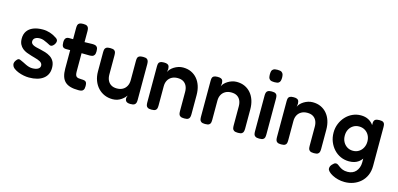

<svg xmlns="http://www.w3.org/2000/svg" viewBox="-78 -1216 4015 1935"><g transform="rotate(15 1930.0 -249.0)"><path d="M223 16Q197 16 168 10.5Q139 5 112 -5.5Q85 -16 65.5 -30.5Q46 -45 41 -63Q37 -73 38 -82.5Q39 -92 44 -102.5Q49 -113 59 -124Q68 -135 77.5 -136.5Q87 -138 102 -130Q115 -125 130.5 -117Q146 -109 162.5 -101Q179 -93 196.5 -88Q214 -83 231 -83Q268 -83 290 -95.5Q312 -108 312 -131Q312 -144 305 -154Q298 -164 286.5 -170.5Q275 -177 259.5 -182.5Q244 -188 226.5 -192.5Q209 -197 190 -203Q165 -210 140 -220Q115 -230 95.5 -246Q76 -262 64 -286Q52 -310 52 -346Q52 -391 73.5 -422.5Q95 -454 136 -471Q177 -488 235 -488Q255 -488 273.5 -485Q292 -482 309.5 -476.5Q327 -471 343.5 -463Q360 -455 375 -445Q400 -431 401 -412.5Q402 -394 387 -373Q376 -359 365 -353.5Q354 -348 342 -353Q326 -361 307.5 -370.5Q289 -380 269.5 -387Q250 -394 229 -394Q209 -394 193 -388Q177 -382 169 -371Q161 -360 161 -345Q161 -331 169 -322Q177 -313 190 -307Q203 -301 221 -296.5Q239 -292 259 -288Q287 -282 316 -273Q345 -264 369.5 -248Q394 -232 409 -205.5Q424 -179 424 -137Q424 -64 370.5 -24Q317 16 223 16Z M738 10Q689 10 654 0Q619 -10 597 -31Q575 -52 564.5 -85.5Q554 -119 554 -165V-589Q554 -607 557.5 -620Q561 -633 573.5 -640.5Q586 -648 613 -648Q641 -648 653.5 -640Q666 -632 669.5 -618.5Q673 -605 673 -589V-169Q673 -148 676.5 -135Q680 -122 687.5 -115.5Q695 -109 707.5 -106.5Q720 -104 738 -104Q757 -104 770.5 -101Q784 -98 791 -86.5Q798 -75 798 -49Q798 -21 789.5 -8.5Q781 4 767.5 7Q754 10 738 10ZM513 -473 616 -472 754 -476Q771 -476 784.5 -472.5Q798 -469 806 -456.5Q814 -444 814 -416Q814 -390 806 -377Q798 -364 785 -360.5Q772 -357 755 -357L621 -359L510 -358Q485 -359 475.5 -372.5Q466 -386 466 -417Q466 -446 477.5 -459.5Q489 -473 513 -473Z M1093 9Q1047 9 1008.5 -7.5Q970 -24 941 -55Q912 -86 896 -129Q880 -172 880 -224V-423Q880 -440 883 -453.5Q886 -467 899 -475Q912 -483 939 -483Q968 -483 980.5 -475Q993 -467 996 -453Q999 -439 999 -422V-224Q999 -188 1011.5 -162Q1024 -136 1048 -121.5Q1072 -107 1107 -107Q1143 -107 1168.5 -121.5Q1194 -136 1208 -162.5Q1222 -189 1222 -224V-424Q1222 -441 1225 -454.5Q1228 -468 1241 -475.5Q1254 -483 1282 -483Q1310 -483 1322 -475Q1334 -467 1337.5 -453Q1341 -439 1341 -423V-48Q1341 -33 1337.5 -20Q1334 -7 1321.5 1Q1309 9 1281 9Q1261 9 1249.5 4.5Q1238 0 1232.5 -7.5Q1227 -15 1225.5 -23Q1224 -31 1224 -39L1232 -66Q1226 -57 1214 -44.5Q1202 -32 1184.5 -19.5Q1167 -7 1144 1Q1121 9 1093 9Z M1499 9Q1472 9 1459.5 0.5Q1447 -8 1444 -21.5Q1441 -35 1441 -52V-426Q1441 -442 1444 -455Q1447 -468 1460 -475.5Q1473 -483 1500 -483Q1524 -483 1536 -477Q1548 -471 1552 -462Q1556 -453 1556.5 -444Q1557 -435 1558 -430L1554 -398Q1560 -414 1574 -429Q1588 -444 1608 -456.5Q1628 -469 1651.5 -476.5Q1675 -484 1700 -484Q1747 -484 1784 -467Q1821 -450 1847.5 -419Q1874 -388 1888 -345.5Q1902 -303 1902 -250V-51Q1902 -34 1898.5 -20.5Q1895 -7 1883 1Q1871 9 1842 9Q1814 9 1801 0.5Q1788 -8 1785 -21.5Q1782 -35 1782 -52V-251Q1782 -287 1769.5 -313Q1757 -339 1733.5 -353Q1710 -367 1674 -367Q1639 -367 1613 -352.5Q1587 -338 1573 -312Q1559 -286 1559 -251V-51Q1559 -34 1556 -20.5Q1553 -7 1540.5 1Q1528 9 1499 9Z M2059 9Q2032 9 2019.5 0.5Q2007 -8 2004 -21.5Q2001 -35 2001 -52V-426Q2001 -442 2004 -455Q2007 -468 2020 -475.5Q2033 -483 2060 -483Q2084 -483 2096 -477Q2108 -471 2112 -462Q2116 -453 2116.5 -444Q2117 -435 2118 -430L2114 -398Q2120 -414 2134 -429Q2148 -444 2168 -456.5Q2188 -469 2211.5 -476.5Q2235 -484 2260 -484Q2307 -484 2344 -467Q2381 -450 2407.5 -419Q2434 -388 2448 -345.5Q2462 -303 2462 -250V-51Q2462 -34 2458.5 -20.5Q2455 -7 2443 1Q2431 9 2402 9Q2374 9 2361 0.5Q2348 -8 2345 -21.5Q2342 -35 2342 -52V-251Q2342 -287 2329.5 -313Q2317 -339 2293.5 -353Q2270 -367 2234 -367Q2199 -367 2173 -352.5Q2147 -338 2133 -312Q2119 -286 2119 -251V-51Q2119 -34 2116 -20.5Q2113 -7 2100.5 1Q2088 9 2059 9Z M2624 10Q2597 10 2584 1.5Q2571 -7 2568 -20.5Q2565 -34 2565 -51V-423Q2565 -439 2568.5 -452.5Q2572 -466 2584.5 -474Q2597 -482 2625 -482Q2653 -482 2665.5 -474Q2678 -466 2681 -452Q2684 -438 2684 -421V-50Q2684 -33 2681 -19.5Q2678 -6 2665.5 2Q2653 10 2624 10ZM2624 -579Q2595 -579 2581.5 -587.5Q2568 -596 2564.5 -611Q2561 -626 2561 -644Q2561 -663 2564.5 -677Q2568 -691 2582 -699.5Q2596 -708 2625 -708Q2655 -708 2668 -699Q2681 -690 2685 -675.5Q2689 -661 2689 -642Q2689 -625 2685 -610Q2681 -595 2668 -587Q2655 -579 2624 -579Z M2852 9Q2825 9 2812.5 0.5Q2800 -8 2797 -21.5Q2794 -35 2794 -52V-426Q2794 -442 2797 -455Q2800 -468 2813 -475.5Q2826 -483 2853 -483Q2877 -483 2889 -477Q2901 -471 2905 -462Q2909 -453 2909.5 -444Q2910 -435 2911 -430L2907 -398Q2913 -414 2927 -429Q2941 -444 2961 -456.5Q2981 -469 3004.5 -476.5Q3028 -484 3053 -484Q3100 -484 3137 -467Q3174 -450 3200.5 -419Q3227 -388 3241 -345.5Q3255 -303 3255 -250V-51Q3255 -34 3251.5 -20.5Q3248 -7 3236 1Q3224 9 3195 9Q3167 9 3154 0.5Q3141 -8 3138 -21.5Q3135 -35 3135 -52V-251Q3135 -287 3122.5 -313Q3110 -339 3086.5 -353Q3063 -367 3027 -367Q2992 -367 2966 -352.5Q2940 -338 2926 -312Q2912 -286 2912 -251V-51Q2912 -34 2909 -20.5Q2906 -7 2893.5 1Q2881 9 2852 9Z M3568 210Q3532 210 3499 201.5Q3466 193 3439.5 179Q3413 165 3397.5 149Q3382 133 3382 119Q3382 105 3386.5 95Q3391 85 3400 75Q3412 63 3419.5 57Q3427 51 3440 51Q3451 51 3461.5 59Q3472 67 3486 77Q3500 87 3520 95Q3540 103 3571 103Q3597 103 3619 94Q3641 85 3656.5 67.5Q3672 50 3681 26Q3690 2 3690 -28L3689 -442Q3691 -465 3705 -474.5Q3719 -484 3748 -484Q3775 -484 3787 -476.5Q3799 -469 3802 -455.5Q3805 -442 3805 -426V-21Q3805 34 3786 77Q3767 120 3734 149.5Q3701 179 3658.5 194.5Q3616 210 3568 210ZM3557 -3Q3510 -3 3469.5 -21Q3429 -39 3398.5 -72Q3368 -105 3350.5 -148.5Q3333 -192 3333 -243Q3333 -293 3350.5 -336Q3368 -379 3398.5 -412Q3429 -445 3469.5 -463.5Q3510 -482 3556 -482Q3601 -482 3634.5 -464.5Q3668 -447 3690 -415Q3712 -383 3723.5 -339Q3735 -295 3735 -242Q3735 -169 3715 -115Q3695 -61 3656 -32Q3617 -3 3557 -3ZM3568 -116Q3602 -116 3628.5 -132.5Q3655 -149 3670.5 -178Q3686 -207 3686 -243Q3686 -280 3670.5 -308.5Q3655 -337 3628 -353Q3601 -369 3567 -369Q3533 -369 3506.5 -352.5Q3480 -336 3465 -308Q3450 -280 3450 -243Q3450 -206 3465.5 -177.5Q3481 -149 3507.5 -132.5Q3534 -116 3568 -116Z"/></g></svg>

Font: Fredoka Light Medium
Style: Regular
Weight: 500
Version: Version 2.001